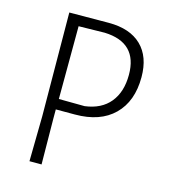

<svg xmlns="http://www.w3.org/2000/svg" viewBox="-99 -719 700 797"><g transform="rotate(15 251.5 -320.0)"><path d="M271 -640Q362 -640 411 -592.5Q460 -545 460 -457Q460 -353 400.5 -294.5Q341 -236 233 -236H151V-197L153 0H101L104 -194L101 -639ZM265 -596 153 -594 152 -281 263 -280Q333 -289 370 -334Q407 -379 407 -453Q407 -591 265 -596Z"/></g></svg>

Font: Alegreya Sans Light
Style: Regular
Weight: 300
Designer: Juan Pablo del Peral
Foundry: Huerta Tipografica
Version: Version 2.007